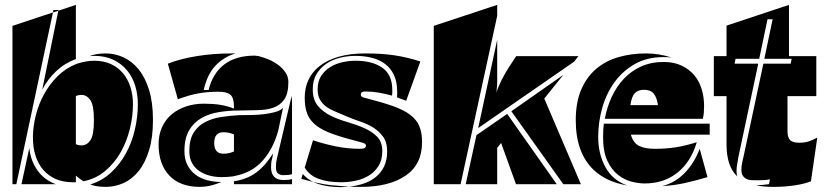

<svg xmlns="http://www.w3.org/2000/svg" viewBox="-20 -755 3390 787"><path d="M525 -328Q525 -279 512.5 -227.5Q500 -176 475 -131.5Q450 -87 411.5 -54.5Q373 -22 322 -12Q314 -17 306.5 -22.5Q299 -28 291 -35V-8H278Q239 -8 209 -21Q179 -34 158 -58Q137 -82 126 -115.5Q115 -149 115 -190V-198Q116 -240 127.5 -285Q139 -330 161.5 -370.5Q184 -411 216.5 -443Q249 -475 291 -492L296 -494Q312 -499 329.5 -502.5Q347 -506 366 -506Q405 -506 434.5 -492.5Q464 -479 484 -455Q504 -431 514.5 -398.5Q525 -366 525 -328ZM31 -649 197 -704 47 0H31ZM607 -263Q607 -191 591 -139Q575 -87 548 -53.5Q521 -20 486 -4.5Q451 11 414 11Q374 11 350 1Q399 -14 435.5 -48Q472 -82 496.5 -127Q521 -172 533 -224.5Q545 -277 545 -328Q545 -368 534 -404Q523 -440 500.5 -467Q478 -494 444.5 -510Q411 -526 366 -526Q361 -526 356.5 -525.5Q352 -525 347 -525Q374 -536 414 -536Q451 -536 486 -520Q521 -504 548 -471Q575 -438 591 -386.5Q607 -335 607 -263ZM291 -735V-513Q245 -496 210 -463Q175 -430 153 -387L219 -711ZM365 -263Q365 -323 350.5 -344.5Q336 -366 314 -366Q301 -366 291 -361V-164Q301 -159 314 -159Q336 -159 350.5 -180Q365 -201 365 -263ZM100 -148Q106 -95 134 -56Q162 -17 209 0H68ZM219 -711 197 -704 199 -714H220Z M835 -386Q852 -455 899.5 -491Q947 -527 1025 -527L1040 -525Q1060 -520 1081.5 -511Q1103 -502 1121 -488.5Q1139 -475 1150.5 -457.5Q1162 -440 1162 -419Q1162 -371 1145 -347Q1128 -323 1100 -313.5Q1072 -304 1035.5 -303.5Q999 -303 960 -302Q918 -302 877.5 -295.5Q837 -289 805.5 -271Q774 -253 755 -220.5Q736 -188 736 -136Q736 -102 748.5 -78Q761 -54 782 -38.5Q803 -23 830.5 -16Q858 -9 888 -9L869 -2Q834 11 799 11Q718 11 674 -35.5Q630 -82 630 -163Q630 -203 644.5 -234.5Q659 -266 684.5 -287Q710 -308 743.5 -319Q777 -330 815 -330Q853 -330 881.5 -325.5Q910 -321 939 -310V-318Q939 -354 924.5 -366.5Q910 -379 876 -379Q832 -379 794.5 -372.5Q757 -366 709 -348L668 -494Q719 -514 786.5 -525Q854 -536 929 -536H945Q896 -521 862.5 -485Q829 -449 815 -386ZM1121 -222Q1102 -149 1058 -98Q1014 -47 939 -33L935 -32Q912 -29 889 -29Q862 -29 838 -35.5Q814 -42 795.5 -55Q777 -68 766.5 -88Q756 -108 756 -136Q756 -183 774 -211.5Q792 -240 821.5 -255Q851 -270 887.5 -275.5Q924 -281 961 -283Q983 -283 1010 -283.5Q1037 -284 1062.5 -287Q1088 -290 1109 -296Q1130 -302 1140 -313ZM1177 -328V-41Q1165 -37 1142 -37Q1130 -37 1120.5 -43Q1111 -49 1111 -70Q1111 -81 1112 -88.5Q1113 -96 1115 -105L1174 -356Q1174 -358 1174.5 -359.5Q1175 -361 1175 -363Q1176 -355 1176.5 -346Q1177 -337 1177 -328ZM939 0V-12Q993 -20 1031 -48.5Q1069 -77 1099 -126Q1098 -113 1094.5 -101.5Q1091 -90 1091 -70Q1091 -17 1143 -17Q1164 -17 1177 -21V0ZM939 -204Q918 -213 896 -213Q858 -213 858 -169Q858 -125 896 -125Q918 -125 939 -134Z M1710 -172Q1710 -81 1642.5 -35Q1575 11 1460 11Q1447 11 1434.5 11Q1422 11 1411 10Q1442 7 1470.5 -2.5Q1499 -12 1520.5 -29.5Q1542 -47 1554.5 -73Q1567 -99 1567 -135Q1567 -172 1550 -195Q1533 -218 1508.5 -233Q1484 -248 1455 -257.5Q1426 -267 1401 -278L1389 -283Q1368 -292 1349 -300Q1330 -308 1315 -319.5Q1300 -331 1291 -347.5Q1282 -364 1282 -389Q1282 -422 1296.5 -444Q1311 -466 1333.5 -480Q1356 -494 1383.5 -500Q1411 -506 1437 -506Q1506 -506 1547 -477.5Q1588 -449 1588 -386Q1588 -381 1588 -375Q1588 -369 1587 -363Q1558 -371 1531.5 -375.5Q1505 -380 1476 -380Q1459 -380 1459 -368Q1459 -361 1464 -358Q1469 -355 1479 -353Q1546 -336 1591 -320Q1636 -304 1662 -284Q1688 -264 1699 -237.5Q1710 -211 1710 -172ZM1263 -180Q1308 -165 1356.5 -155Q1405 -145 1456 -145Q1470 -145 1475 -148.5Q1480 -152 1480 -157Q1480 -163 1475.5 -166Q1471 -169 1459 -172Q1392 -189 1347.5 -204.5Q1303 -220 1277 -240Q1251 -260 1240 -287Q1229 -314 1229 -355Q1229 -395 1244.5 -428Q1260 -461 1291 -485Q1322 -509 1368.5 -522.5Q1415 -536 1478 -536Q1546 -536 1598.5 -528Q1651 -520 1703 -503L1645 -342L1607 -356Q1608 -362 1608 -368Q1608 -374 1608 -380Q1608 -419 1595 -447Q1582 -475 1559 -492.5Q1536 -510 1504.5 -518Q1473 -526 1437 -526Q1404 -526 1372.5 -518Q1341 -510 1316.5 -493Q1292 -476 1277 -450.5Q1262 -425 1262 -389Q1262 -346 1283 -321Q1304 -296 1336 -280.5Q1368 -265 1404.5 -254.5Q1441 -244 1473 -230Q1505 -216 1526 -194.5Q1547 -173 1547 -135Q1547 -100 1532 -75.5Q1517 -51 1493 -36Q1469 -21 1439 -14.5Q1409 -8 1378 -8Q1324 -8 1286 -22Q1248 -36 1229 -68ZM1411 10Q1403 11 1394.5 11.5Q1386 12 1378 12Q1346 12 1317 7Q1288 2 1264 -9L1278 -6Q1308 1 1336.5 4Q1365 7 1394 9ZM1215 -22 1221 -42Q1238 -22 1264 -9Z M1758 -649 2018 -735V-690L1868 0H1758ZM2059 -288 2262 0H2095L2034 -169L2018 -149V0H1889L1933 -201ZM2017 -402 2015 -376Q2018 -387 2024 -401Q2030 -415 2037 -429Q2044 -443 2052 -456.5Q2060 -470 2067 -481L2096 -525H2351L2333 -502L1940 -230L2018 -592V-427Q2018 -422 2018 -416Q2018 -410 2017 -402ZM2361 0H2289L2076 -299L2289 -448L2211 -351Z M2459 -268Q2468 -316 2487.5 -358Q2507 -400 2537 -432Q2567 -464 2608 -482.5Q2649 -501 2700 -501Q2742 -501 2773 -486.5Q2804 -472 2825 -447.5Q2846 -423 2856 -390Q2866 -357 2866 -321Q2866 -306 2865 -294Q2864 -282 2861 -268ZM2889 -248V-203H2566Q2575 -170 2598.5 -157.5Q2622 -145 2664 -145Q2709 -145 2748.5 -151Q2788 -157 2836 -172Q2812 -91 2756.5 -47Q2701 -3 2622 -3Q2598 -3 2568.5 -10.5Q2539 -18 2513 -38.5Q2487 -59 2469.5 -96Q2452 -133 2452 -193Q2452 -225 2455 -248ZM2413 -59Q2340 -129 2340 -262Q2340 -336 2362.5 -388Q2385 -440 2424 -473Q2463 -506 2515.5 -521Q2568 -536 2628 -536Q2682 -536 2733 -519Q2728 -520 2719 -520.5Q2710 -521 2700 -521Q2632 -521 2582 -492.5Q2532 -464 2498.5 -417.5Q2465 -371 2448.5 -312.5Q2432 -254 2432 -194Q2432 -124 2461.5 -70Q2491 -16 2551 5Q2466 -9 2413 -59ZM2880 -29Q2829 -14 2786 -4.5Q2743 5 2694 8Q2748 -6 2787 -46.5Q2826 -87 2848 -145ZM2677 -324Q2672 -357 2659 -372Q2646 -387 2619 -387Q2596 -387 2582.5 -373.5Q2569 -360 2564 -324Z M3092 -514H2995L2991 -494H3088L3007 -113Q3005 -98 3002 -83.5Q2999 -69 2999 -54Q2999 -41 3002 -32Q2958 -73 2958 -163V-361H2906V-525H2958V-650L3214 -735V-525H3326V-361H3208V-216Q3208 -193 3218 -181.5Q3228 -170 3256 -170Q3277 -170 3293.5 -175Q3310 -180 3330 -191L3304 -12Q3281 -2 3239.5 4.5Q3198 11 3150 11Q3130 11 3112.5 9.5Q3095 8 3079 4Q3093 4 3105.5 3Q3118 2 3132 0L3136 -20Q3119 -16 3088 -16H3083Q3072 -16 3060.5 -16.5Q3049 -17 3040 -21.5Q3031 -26 3025 -34.5Q3019 -43 3019 -60Q3019 -75 3022.5 -90Q3026 -105 3029 -119L3109 -494H3221L3225 -514H3113L3147 -676H3126Z"/></svg>

Font: J.M. Nexus Grotesque
Style: Regular
Weight: 900
Designer: deFharo
Foundry: deFharo
Version: Version 3.003